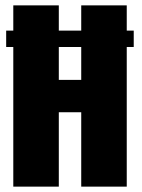

<svg xmlns="http://www.w3.org/2000/svg" viewBox="-20 -695 529 715"><path d="M3 -520V-581H29.5V-675H199V-581H282.5V-675H452V-581H478V-520H452V0H282.5V-277H199V0H29.5V-520ZM282.5 -520H199V-397.5H282.5Z"/></svg>

Font: Anybody Condensed ExtraBold
Style: Regular
Weight: 800
Width: 3
Designer: Tyler Finck
Foundry: Etcetera Type Company
Version: Version 1.010; ttfautohint (v1.8.3) -l 8 -r 50 -G 200 -x 14 